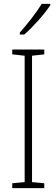

<svg xmlns="http://www.w3.org/2000/svg" viewBox="-20 -969 291 989"><path d="M239 -942V-949H195C165 -901 125 -850 82 -801V-791H105C149 -829 208 -895 239 -942ZM208 0V-25L145 -31V-682L208 -689V-714H43V-689L107 -682V-31L43 -25V0Z"/></svg>

Font: Noto Sans Devanagari UI Condensed ExtraLight
Style: Regular
Weight: 200
Width: 3
Designer: Jelle Bosma - Monotype Design Team
Foundry: Monotype Imaging Inc.
Version: Version 2.004